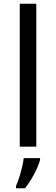

<svg xmlns="http://www.w3.org/2000/svg" viewBox="-20 -780 298 1021"><path d="M173 0H85V-760H173ZM193 70Q189 88 176.5 115.5Q164 143 147.5 171Q131 199 113 221H65V209Q73 192 81.5 165.5Q90 139 97 110.5Q104 82 106 61H193Z"/></svg>

Font: Noto Sans Lao Looped
Style: Regular
Weight: 400
Designer: Mark Frömberg, Ben Mitchell
Foundry: The Fontpad Ltd
Version: Version 1.001